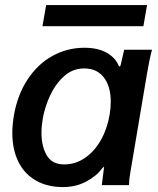

<svg xmlns="http://www.w3.org/2000/svg" viewBox="-20 -752 640 780"><path d="M30 -212.5Q30 -243 36.5 -283.5Q51 -366.5 91.8 -428.8Q132.5 -491 192.5 -524.5Q252.5 -558 323 -558Q377.5 -558 413.5 -537.8Q449.5 -517.5 464 -481.5L469.5 -485L484.5 -550H597.5Q591.5 -528 586.2 -501.5Q581 -475 577 -451.5L512 -66.5L509.5 -52Q504.5 -24 504 0H393.5Q398.5 -43 401.5 -63L403 -75.5L394 -67Q372.5 -37 330.2 -14.5Q288 8 236 8Q172 8 125.5 -18.8Q79 -45.5 54.5 -95.2Q30 -145 30 -212.5ZM425.5 -286.5Q430 -314.5 430 -338.5Q430 -400.5 402 -437.2Q374 -474 322 -474Q274.5 -474 239 -441.2Q203.5 -408.5 182.2 -361.2Q161 -314 153.5 -268.5Q148.5 -240 148.5 -212.5Q148.5 -157.5 170 -120.8Q191.5 -84 241 -84Q286 -84 324.5 -110Q363 -136 389.2 -182Q415.5 -228 425.5 -286.5ZM167.5 -731.5H577.5L562.5 -645.5H152.5Z"/></svg>

Font: JuliaMono
Style: Bold Italic
Weight: 700
Italic angle: -9°
Monospace: yes
Designer: cormullion
Foundry: corm
Version: Version 0.057; ttfautohint (v1.8.4)